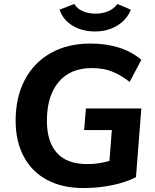

<svg xmlns="http://www.w3.org/2000/svg" viewBox="-20 -941 785 970"><path d="M414 -393H694L667 -46Q617 -20 547 -5.5Q477 9 401 9Q295 9 218 -32Q141 -73 100 -150Q59 -227 59 -331Q59 -449 105 -537Q151 -625 236.5 -673Q322 -721 436 -721Q597 -721 694 -639L635 -527Q589 -563 545 -580Q501 -597 443 -597Q335 -597 276 -526.5Q217 -456 217 -331Q217 -225 267.5 -168.5Q318 -112 421 -112Q478 -112 533 -128L545 -284H405ZM281 -892 355 -921Q370 -897 398 -884.5Q426 -872 463 -872Q497 -872 526 -884Q555 -896 573 -921L641 -892Q621 -841 572 -811.5Q523 -782 460 -782Q395 -782 346.5 -811.5Q298 -841 281 -892Z"/></svg>

Font: Muli ExtraBold
Style: Italic
Weight: 800
Italic angle: -4.541°
Designer: Vernon Adams
Foundry: Vernon Adams
Version: Version 2.000